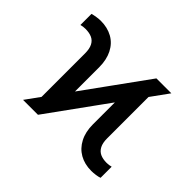

<svg xmlns="http://www.w3.org/2000/svg" viewBox="-121 -728 930 930"><g transform="rotate(45 344.0 -263.5)"><path d="M491 -530.4H593.2L209.9 0H107.7ZM78.7 -457.2Q62.2 -457.2 47.7 -453V-529Q59.7 -532.5 75.8 -534.9Q91.9 -537.3 103.6 -537.3Q149.2 -537.3 184 -518Q218.9 -498.6 237.9 -461Q256.9 -423.3 256.9 -371.5V-108.4L160.9 -20.7V-371.5Q160.9 -402.6 151.2 -421.6Q141.6 -440.6 123.3 -448.9Q105 -457.2 78.7 -457.2ZM430.9 -155.4Q430.9 -155.7 430.9 -155.7Q430.9 -155.7 430.9 -156.1V-422L527.6 -509.7V-156.1Q527.6 -125 537.6 -106Q547.7 -87 565.6 -78.7Q583.6 -70.4 609.8 -70.4Q625.7 -70.4 640.2 -74.6V1.4Q630.5 5.2 614.5 7.4Q598.4 9.7 584.3 9.7Q538.7 9.7 504.1 -10Q469.6 -29.7 450.3 -67Q430.9 -104.3 430.9 -155.4Z"/></g></svg>

Font: Pretendard Variable
Style: Regular
Weight: 400
Designer: Base glyphs from Inter by Rasmus Andersson; Hangul glyphs from Noto Sans CJK(Source Han Sans) by Jang Soo-young and Kang
Foundry: Kil Hyung-jin
Version: Version 1.100;FEAKit 1.0